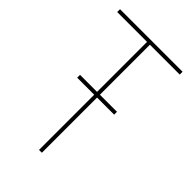

<svg xmlns="http://www.w3.org/2000/svg" viewBox="-232 -867 955 955"><g transform="rotate(45 245.0 -390.0)"><path d="M234.9 -408.2V-759.8H24.9V-779.8H464.8V-759.8H254.9V-408.2H375V-388.2H254.9V0H234.9V-388.2H115.2V-408.2Z"/></g></svg>

Font: Cooper Hewitt
Style: Thin
Weight: 701
Designer: Village Type and Design LLC
Foundry: Cooper Hewitt Smithsonian Design Museum
Version: 1.000